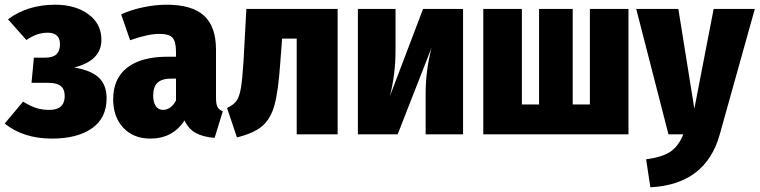

<svg xmlns="http://www.w3.org/2000/svg" viewBox="-23 -571 3228 816"><path d="M408 -402Q408 -313 292 -284Q362 -273 396 -242Q430 -211 430 -153Q430 -69 367.5 -25.5Q305 18 198 18Q76 18 -3 -46L75 -139Q108 -119 132.5 -111.5Q157 -104 187 -104Q252 -104 252 -163Q252 -192 235 -205.5Q218 -219 182 -219H111L121 -326H170Q202 -326 217 -340.5Q232 -355 232 -383Q232 -408 218.5 -420Q205 -432 181 -432Q156 -432 134.5 -424.5Q113 -417 89 -401L11 -489Q94 -551 212 -551Q297 -551 352.5 -510.5Q408 -470 408 -402Z M924 -98 889 15Q840 11 809.5 -5.5Q779 -22 761 -59Q711 18 616 18Q544 18 501 -28Q458 -74 458 -149Q458 -237 517.5 -283.5Q577 -330 690 -330H725V-350Q725 -395 710 -411Q695 -427 654 -427Q606 -427 530 -400L492 -510Q536 -530 587.5 -540.5Q639 -551 685 -551Q793 -551 844 -504.5Q895 -458 895 -360V-156Q895 -129 901 -117Q907 -105 924 -98ZM725 -144V-237H705Q665 -237 646.5 -219.5Q628 -202 628 -165Q628 -136 639 -120Q650 -104 670 -104Q687 -104 701.5 -115Q716 -126 725 -144Z M1412 -533V0H1238V-407H1176L1168 -303Q1160 -185 1144 -126Q1128 -67 1092.5 -36Q1057 -5 984 13L942 -112Q969 -125 981.5 -141.5Q994 -158 1000.5 -195Q1007 -232 1012 -311L1024 -533Z M1945 0H1786V-174Q1786 -270 1811 -368L1667 0H1498V-533H1658V-356Q1658 -256 1634 -162L1775 -533H1945Z M2648 -533V0H2031V-533H2195V-127H2268V-533H2411V-127H2484V-533Z M3036 0Q2977 213 2741 225L2723 106Q2792 97 2826.5 73.5Q2861 50 2881 0H2818L2681 -533H2860L2928 -109L3010 -533H3185Z"/></svg>

Font: Fira Sans Condensed ExtraBold
Style: Regular
Weight: 800
Width: 3
Designer: Carrois Corporate & Edenspiekermann AG
Foundry: Carrois Corporate GbR & Edenspiekermann AG
Version: Version 4.203